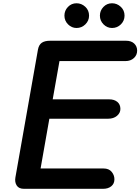

<svg xmlns="http://www.w3.org/2000/svg" viewBox="-20 -1184 880 1204"><path d="M130 0Q98 0 84.8 -20.8Q71.5 -41.5 76.5 -71L218 -873Q223.5 -903 242 -915.8Q260.5 -928.5 294 -928.5H770.5Q803 -928.5 821.5 -911Q840 -893.5 840 -866.5Q840 -838.5 819.5 -819.8Q799 -801 766.5 -801H353L310.5 -561H665Q696.5 -561 715.8 -545Q735 -529 735 -501Q735 -475.5 713.5 -457.5Q692 -439.5 658 -439.5H289.5L234.5 -127.5H629Q663 -127.5 680.2 -106.5Q697.5 -85.5 697.5 -60Q697.5 -32 677.8 -16Q658 0 626.5 0ZM682.5 -1008.5Q652 -1008.5 629.2 -1031.2Q606.5 -1054 606.5 -1086Q606.5 -1117.5 628.5 -1140.5Q650.5 -1163.5 682.5 -1163.5Q713.5 -1163.5 737.2 -1141.5Q761 -1119.5 761 -1086Q761 -1054 738 -1031.2Q715 -1008.5 682.5 -1008.5ZM460 -1008.5Q429.5 -1008.5 406.8 -1031.2Q384 -1054 384 -1086Q384 -1117.5 406 -1140.5Q428 -1163.5 460 -1163.5Q491 -1163.5 514.8 -1141.5Q538.5 -1119.5 538.5 -1086Q538.5 -1054 515.2 -1031.2Q492 -1008.5 460 -1008.5Z"/></svg>

Font: Edu VIC WA NT Hand
Style: Regular
Weight: 400
Designer: Tina and Corey Anderson, Eben Sorkin, Mirko Velimirovic
Foundry: Google for Education
Version: Version 1.000